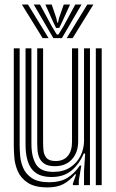

<svg xmlns="http://www.w3.org/2000/svg" viewBox="-20 -812 510 842"><path d="M188.5 9.8Q132 9.8 101.4 -10.8Q70.8 -31.2 57.9 -61.4Q45 -91.5 42.8 -121.8Q40.5 -152 40.5 -171.8V-600H66.2V-176.8Q66.2 -158 68.2 -130.5Q70.2 -103 81.5 -76Q92.8 -49 119.8 -30.9Q146.8 -12.8 197 -12.8Q242.8 -12.8 274.1 -31.2Q305.5 -49.8 330.2 -86H336.5L325.5 -19.8V0H299.8L299.5 -6.5L313.8 -47.5H309Q284.8 -18.8 257.5 -4.5Q230.2 9.8 188.5 9.8ZM400.2 0V-600H426V0ZM220.5 -83.2Q190.2 -83.2 174.1 -94.4Q158 -105.5 151.6 -122.2Q145.2 -139 144.2 -156.5Q143.2 -174 143.2 -186.8V-600H169V-188.2Q169 -172.5 170.6 -153.2Q172.2 -134 183.6 -119.9Q195 -105.8 224.5 -105.8Q258 -105.8 276.9 -127.6Q295.8 -149.5 295.8 -189.8V-600H322.8V-192.5Q322.8 -143.5 295.5 -113.4Q268.2 -83.2 220.5 -83.2ZM204.5 -35.8Q145 -36.2 118.5 -71.8Q92 -107.2 92 -178.5V-600H117.8V-181.8Q117.8 -124 138.1 -91.1Q158.5 -58.2 214.2 -58.2Q257.5 -58.2 287.5 -77.8Q317.5 -97.2 333 -128.5Q348.5 -159.8 348.5 -194.8V-600H374.5V0H348.5V-62L353.5 -138.8H347.2Q326.8 -90.5 292.1 -62.9Q257.5 -35.2 204.5 -35.8ZM76 -792H102.8L193 -644.8H167ZM128 -792H155.5L207.5 -696L229.2 -660.5H236.2L258 -695.8L310 -792H337.5L251.5 -644.8H214ZM179 -792H206.8L226.8 -733L231 -713.2H234.5L239 -733L259.5 -792H287.2L253.8 -718.8L239.8 -689.5H225.8L211.8 -718.8ZM362.8 -792H389.5L298.5 -644.8H272.5Z"/></svg>

Font: Big Shoulders Inline Display ExtraBold
Style: Regular
Weight: 800
Designer: Patric King
Foundry: XO Type Co
Version: Version 1.000